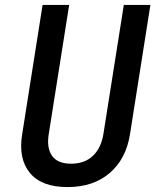

<svg xmlns="http://www.w3.org/2000/svg" viewBox="-20 -750 640 780"><path d="M254 10Q149 10 101.5 -47.5Q54 -105 70 -204L153 -730H261L178 -205Q169 -149 191.5 -117Q214 -85 269 -85Q324 -85 357.5 -117Q391 -149 400 -205L483 -730H591L508 -204Q492 -104 425.5 -47Q359 10 254 10Z"/></svg>

Font: JetBrains Mono NL SemiBold
Style: Italic
Weight: 600
Italic angle: -9°
Monospace: yes
Designer: Philipp Nurullin, Konstantin Bulenkov
Foundry: JetBrains
Version: Version 2.305; ttfautohint (v1.8.4.7-5d5b)